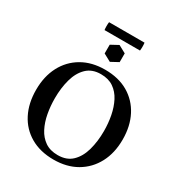

<svg xmlns="http://www.w3.org/2000/svg" viewBox="-232 -1177 1267 1351"><g transform="rotate(30 402.0 -501.5)"><path d="M195 -364Q195 -301 206 -241Q217 -181 242 -132.5Q267 -84 308.5 -55.5Q350 -27 412 -27L402 15Q293 15 214 -31Q135 -77 93 -159Q51 -241 51 -350Q51 -459 94 -541Q137 -623 216 -669Q295 -715 402 -715L392 -673Q321 -673 277.5 -631Q234 -589 214.5 -518.5Q195 -448 195 -364ZM610 -336Q610 -399 598.5 -459Q587 -519 562 -567.5Q537 -616 495.5 -644.5Q454 -673 392 -673L402 -715Q512 -715 590.5 -669Q669 -623 711.5 -541Q754 -459 754 -350Q754 -241 710.5 -159Q667 -77 588 -31Q509 15 402 15L412 -27Q484 -27 527.5 -69Q571 -111 590.5 -181.5Q610 -252 610 -336ZM402 -916 463 -883V-812L402 -779L341 -812V-883ZM546 -954H258Q256 -967 256 -986Q256 -1005 258 -1018H546Q548 -1005 548 -986Q548 -967 546 -954Z"/></g></svg>

Font: Poltawski Nowy Medium
Style: Regular
Weight: 500
Version: Version 1.001;gftools[0.9.25]